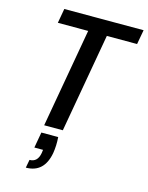

<svg xmlns="http://www.w3.org/2000/svg" viewBox="-139 -780 873 1135"><g transform="rotate(15 297.5 -212.5)"><path d="M168 45.9H271Q274.9 97.7 267.1 145Q244.1 270 132.8 270L142.1 220.2Q190.9 220.2 201.2 163.1L204.1 142.1H150.9ZM94.2 -606 109.9 -694.8H595.2L579.1 -606H394L287.1 0H172.9L279.8 -606Z"/></g></svg>

Font: SVN-Poppins Medium
Style: Italic
Weight: 500
Italic angle: -10°
Designer: Ninad Kale (Devanagari), Jonny Pinhorn (Latin)
Foundry: Indian Type Foundry
Version: Version 3.002 2017